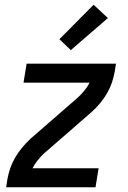

<svg xmlns="http://www.w3.org/2000/svg" viewBox="-20 -788 540 808"><path d="M6 0 11 -33Q15 -56 23 -79.5Q31 -103 43.5 -124.5Q56 -146 72.5 -166Q89 -186 107 -203L307 -377Q322 -391 335 -406.5Q348 -422 357 -440H79L92 -520H468L463 -488Q459 -464 451 -440.5Q443 -417 430.5 -395.5Q418 -374 401.5 -354Q385 -334 366 -317L166 -143Q151 -129 138.5 -113.5Q126 -98 117 -80H395L382 0ZM278 -577 230 -623 374 -768 434 -712Z"/></svg>

Font: Iosevka Curly Medium
Style: Italic
Weight: 500
Italic angle: -9°
Monospace: yes
Designer: Belleve Invis
Foundry: Belleve Invis
Version: Version 22.1.2; ttfautohint (v1.8.4)